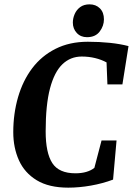

<svg xmlns="http://www.w3.org/2000/svg" viewBox="-20 -852 611 883"><path d="M294 11Q205 11 149 -23Q93 -57 67 -115Q41 -173 41 -244Q41 -329 63 -405Q85 -481 128 -538Q171 -595 235.5 -627.5Q300 -660 384 -660Q437 -660 485 -655Q533 -650 571 -640L543 -464H474L470 -565Q446 -578 417 -585Q388 -592 356 -592Q304 -592 267 -556.5Q230 -521 210 -445.5Q190 -370 190 -248Q190 -149 220.5 -102Q251 -55 327 -55Q355 -55 377 -61.5Q399 -68 414 -80L447 -206H516L500 -26Q452 -8 398 1.5Q344 11 294 11ZM380 -681Q351 -681 333 -700.5Q315 -720 315 -748Q315 -768 323.5 -787.5Q332 -807 349 -819.5Q366 -832 392 -832Q421 -832 439.5 -813.5Q458 -795 458 -763Q458 -733 438.5 -707Q419 -681 380 -681Z"/></svg>

Font: Faustina
Style: Bold Italic
Weight: 700
Italic angle: -8°
Designer: Alfonso Garcia
Foundry: http://www.omnibus-type.com
Version: Version 1.200